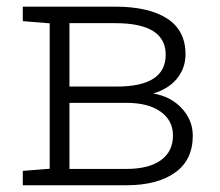

<svg xmlns="http://www.w3.org/2000/svg" viewBox="-20 -548 650 568"><path d="M47.4 0V-42.5L127 -48.8V-479L47.4 -485.4V-528.3H320.8Q419.9 -528.3 474.4 -493.2Q528.8 -458 528.8 -387.7Q528.8 -346.7 503.7 -315.7Q478.5 -284.7 433.1 -271.5Q485.4 -262.7 517.8 -227.5Q550.3 -192.4 550.3 -146.5Q550.3 -74.7 497.8 -37.4Q445.3 0 354.5 0ZM185.5 -292H326.2Q470.2 -292 470.2 -386.2Q470.2 -479.5 320.8 -479.5H185.5ZM185.5 -48.3H354.5Q419.9 -48.3 455.8 -74Q491.7 -99.6 491.7 -147.5Q491.7 -191.4 455.3 -217.5Q418.9 -243.7 354.5 -243.7H185.5Z"/></svg>

Font: Roboto Slab Light
Style: Regular
Weight: 300
Designer: Google
Version: Version 2.000; ttfautohint (v1.8.1.43-b0c9)